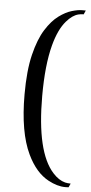

<svg xmlns="http://www.w3.org/2000/svg" viewBox="-57 -731 424 899"><g transform="rotate(5 154.5 -281.0)"><path d="M285.2 135.3Q247.6 135.3 205.1 112.3Q145 80.1 106 -2Q57.6 -103 57.6 -280.8Q57.6 -393.1 75.9 -467.8Q94.2 -542.5 122.8 -587.9Q151.4 -633.3 183.3 -656.7Q215.3 -680.2 243.9 -688.5Q272.5 -696.8 291 -696.8H309.1L300.8 -678.2Q287.1 -678.2 275.9 -675.3Q247.6 -668 220.7 -636.7Q186 -597.2 165.5 -520Q140.6 -425.8 140.6 -280.8Q140.6 -17.1 225.1 75.7Q252.4 106 282.7 113.8Q294.4 116.7 309.1 116.7L300.8 134.8Z"/></g></svg>

Font: Quaaykop
Style: Regular
Weight: 400
Designer: Tup Wanders
Foundry: Free font, DO NOT SELL
Version: Version 1.00;July 31, 2023;FontCreator 11.5.0.2430 64-bit